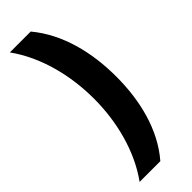

<svg xmlns="http://www.w3.org/2000/svg" viewBox="-291 -751 930 930"><g transform="rotate(-45 173.5 -286.0)"><path d="M310 -282C310 -445 272 -609 171 -730H28C118 -605 158 -441 158 -283C158 -128 118 35 29 158H171C272 41 310 -121 310 -282Z"/></g></svg>

Font: Noto Sans Lao UI ExtBd
Style: Regular
Weight: 800
Designer: Monotype Design Team
Foundry: Monotype Imaging Inc.
Version: Version 2.000